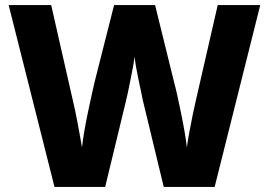

<svg xmlns="http://www.w3.org/2000/svg" viewBox="-20 -734 1056 754"><path d="M1002 -714 823 0H623L540 -344Q538 -355 533.5 -376.5Q529 -398 523.5 -423.5Q518 -449 514 -472.5Q510 -496 508 -512Q507 -496 502.5 -472.5Q498 -449 493 -423.5Q488 -398 483.5 -376.5Q479 -355 476 -343L393 0H194L14 -714H181L266 -340Q270 -325 275 -300.5Q280 -276 285 -249.5Q290 -223 294.5 -198Q299 -173 302 -155Q305 -183 311 -218Q317 -253 324.5 -289Q332 -325 339 -356.5Q346 -388 351 -410L428 -714H589L664 -410Q670 -388 677 -356Q684 -324 691.5 -287.5Q699 -251 705 -216Q711 -181 714 -155Q717 -180 723.5 -215Q730 -250 737 -284Q744 -318 749 -339L835 -714Z"/></svg>

Font: Noto Sans Khmer ExtraBold
Style: Regular
Weight: 800
Version: Version 2.003